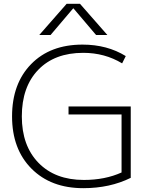

<svg xmlns="http://www.w3.org/2000/svg" viewBox="-20 -973 781 1003"><path d="M244 -790H185L328 -953H398L541 -790H482L364 -929H362ZM415 -697Q265 -697 179.5 -608Q94 -519 94 -365Q94 -212 181 -122.5Q268 -33 418 -33Q529 -33 615 -72V-375H338V-417H663V-44Q554 10 415 10Q246 10 144.5 -92Q43 -194 43 -365Q43 -536 142.5 -638Q242 -740 411 -740Q540 -740 637 -680L618 -642Q527 -697 415 -697Z"/></svg>

Font: M PLUS 1p Light
Style: Regular
Weight: 300
Version: Version 1.061